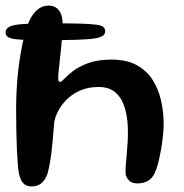

<svg xmlns="http://www.w3.org/2000/svg" viewBox="-31 -646 662 691"><path d="M135 -501.5Q77 -501.5 45.2 -503.2Q13.5 -505 1.2 -510.8Q-11 -516.5 -11 -528Q-11 -542.5 2.8 -549.8Q16.5 -557 52 -559.5Q87.5 -562 154 -562Q218.5 -562 257 -561Q295.5 -560 315 -557.2Q334.5 -554.5 341 -548.8Q347.5 -543 347.5 -533.5Q347.5 -523.5 339 -517.2Q330.5 -511 308 -507.5Q285.5 -504 243.8 -502.8Q202 -501.5 135 -501.5ZM83 25Q64 25 53.5 14.2Q43 3.5 37.5 -19.5Q35 -31 33.2 -53Q31.5 -75 30 -105.5Q28.5 -136 27.8 -173.2Q27 -210.5 27 -253.5Q27 -286 28.8 -320.5Q30.5 -355 34.2 -388.8Q38 -422.5 43.5 -454.8Q49 -487 56.2 -515.2Q63.5 -543.5 72.5 -566.5Q85.5 -596 103.5 -611Q121.5 -626 143.5 -626Q167.5 -626 181 -608.8Q194.5 -591.5 194.5 -557.5Q194.5 -539.5 193 -517.5Q191.5 -495.5 189 -473Q186.5 -450.5 184.2 -429.5Q182 -408.5 180.2 -392Q178.5 -375.5 178.5 -366Q178.5 -351 184.5 -351Q190 -351 201.2 -363.2Q212.5 -375.5 233.2 -391.2Q254 -407 287.5 -419.2Q321 -431.5 370.5 -431.5Q425.5 -431.5 461.8 -411.2Q498 -391 519 -357.2Q540 -323.5 549 -282.5Q558 -241.5 558 -200.5Q558 -180 555.2 -155Q552.5 -130 548 -104.8Q543.5 -79.5 537.8 -57.5Q532 -35.5 525 -21Q516 -3.5 500.8 5.2Q485.5 14 463.5 14Q445.5 14 436 6Q426.5 -2 422 -15Q420 -25.5 421.2 -44.2Q422.5 -63 424.8 -86.8Q427 -110.5 428.5 -136.2Q430 -162 429 -186Q428.5 -212 423.2 -237.8Q418 -263.5 406.8 -285.2Q395.5 -307 375.2 -320Q355 -333 324 -333Q285.5 -333 256.2 -319.8Q227 -306.5 207.2 -286Q187.5 -265.5 176.8 -243.5Q166 -221.5 164 -204.5Q161.5 -171.5 159 -144.2Q156.5 -117 153.8 -94.5Q151 -72 147.5 -54Q144 -36 140 -21Q132 2 117.8 13.5Q103.5 25 83 25Z"/></svg>

Font: Gluten
Style: Regular
Weight: 400
Designer: Tyler Finck
Foundry: Etcetera Type Company
Version: Version 1.300